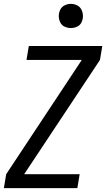

<svg xmlns="http://www.w3.org/2000/svg" viewBox="-24 -973 549 993"><path d="M-4 0 8 -72 399 -663H113L125 -735H505L493 -663L101 -72H388L376 0ZM342 -828Q326 -828 310.5 -835Q295 -842 287.5 -857.5Q280 -873 280 -890Q280 -907 287.5 -922.5Q295 -938 310.5 -945.5Q326 -953 342 -953Q359 -953 374.5 -945.5Q390 -938 397.5 -922.5Q405 -907 405 -890Q405 -873 397.5 -857.5Q390 -842 374.5 -835Q359 -828 342 -828Z"/></svg>

Font: Iosevka SS08
Style: Italic
Weight: 400
Italic angle: -10°
Monospace: yes
Designer: Belleve Invis
Foundry: Belleve Invis
Version: 2.1.0; ttfautohint (v1.8.2)